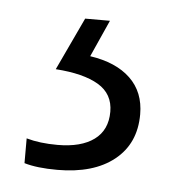

<svg xmlns="http://www.w3.org/2000/svg" viewBox="-32 -30 274 301"><g transform="rotate(5 105.5 120.0)"><path d="M68 240Q36 240 16 234V195Q37 201 65 201Q102 201 122.5 186Q143 171 143 142Q143 114 119.5 100Q96 86 52 83L91 0H130L104 58Q145 64 167.5 85.5Q190 107 190 142Q190 188 157.5 214Q125 240 68 240Z"/></g></svg>

Font: Noto Sans UI NarrowLight
Style: Regular
Weight: 300
Width: 4
Designer: Monotype Design Team
Foundry: Monotype Imaging Inc.
Version: Version 1.001